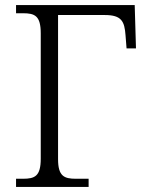

<svg xmlns="http://www.w3.org/2000/svg" viewBox="-20 -734 602 754"><path d="M43 0H328V-32H278C232 -32 208 -42 208 -109V-675H391C458 -675 469 -650 473 -595L477 -544H514L509 -714H43V-682H70C117 -682 140 -672 140 -603V-111C140 -42 117 -32 70 -32H43Z"/></svg>

Font: Noto Serif Light
Style: Regular
Weight: 300
Designer: Monotype Design Team
Foundry: Monotype Imaging Inc.
Version: Version 2.013